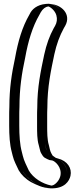

<svg xmlns="http://www.w3.org/2000/svg" viewBox="-20 -820 435 1046"><path d="M218 -796C287 -817 353 -743 314 -675L307 -663C285 -622 268 -576 256 -522C237 -432 218 -345 218 -234C217 -217 217 -200 217 -185V-136C217 -99 217 -59 226 -32C229 -21 231 -12 233 -3C233 1 238 10 239 12C242 18 245 23 248 28C248 29 248 29 249 29L267 38C268 39 268 39 269 39L279 41C318 49 354 90 344 139C336 178 295 214 246 205L236 203C213 198 191 187 171 177C143 162 118 138 103 112C91 86 76 62 69 30L64 10C53 -31 50 -83 50 -136V-185C50 -202 50 -219 51 -237C51 -340 64 -423 82 -506C98 -597 122 -678 161 -744L168 -757C179 -776 196 -789 218 -796ZM258 51 234 34C232 30 229 26 226 20C219 9 216 -10 212 -28C202 -58 202 -100 202 -136V-185C202 -200 202 -217 203 -234C203 -346 222 -435 241 -525C253 -581 271 -627 294 -670L301 -682C333 -738 279 -799 223 -782C204 -776 191 -767 181 -750L174 -737C136 -672 113 -593 97 -503C79 -420 66 -339 66 -237C65 -219 65 -202 65 -185V-136C65 -84 69 -33 79 6L84 27C90 56 104 78 116 105C141 147 193 179 249 190C289 197 322 168 329 136C337 96 308 63 276 56ZM258 51 276 56C308 63 337 96 329 136C322 168 289 197 249 190C193 179 141 147 116 105C104 78 90 56 84 27L79 6C69 -33 65 -84 65 -136V-185C65 -202 65 -219 66 -237C66 -339 79 -420 97 -503C113 -593 136 -672 174 -737L181 -750C191 -767 204 -776 223 -782C279 -799 333 -738 301 -682L294 -670C271 -627 253 -581 241 -525C222 -435 203 -346 203 -234C202 -217 202 -200 202 -185V-136C202 -100 202 -58 212 -28C215 -17 216 -9 218 -1C220 16 228 24 234 34ZM265 37 245 23C243 19 242 17 239 12C232 0 230 -14 226 -31C219 -59 217 -98 217 -136V-185C217 -200 217 -217 218 -234C218 -345 237 -432 256 -522C268 -576 285 -622 307 -663L314 -675C355 -747 283 -815 218 -796C196 -789 180 -777 168 -757L161 -744C122 -678 98 -597 82 -506C64 -423 51 -340 51 -237C50 -219 50 -202 50 -185V-136C50 -83 53 -31 64 10L69 30C76 62 91 86 103 112C131 158 184 193 246 205C295 214 336 180 344 140C354 91 318 50 280 41ZM250 52 264 54C279 57 319 91 309 138C306 150 300 162 292 171C274 192 260 191 260 191C210 181 161 150 137 109C125 82 111 58 104 28L99 8C88 -32 85 -83 85 -136V-185C85 -202 85 -219 86 -237C86 -339 99 -422 117 -505C133 -595 157 -675 195 -740L202 -753C213 -772 228 -783 243 -785C251 -784 279 -765 287 -737C293 -716 290 -697 280 -679L273 -667C250 -625 233 -578 221 -523C202 -433 183 -346 183 -234C182 -217 182 -200 182 -185V-136C182 -99 182 -59 191 -30C194 -19 196 -10 198 -2C200 11 209 22 213 29C213 30 222 39 223 39L238 47C239 47 249 52 250 52ZM284 40 267 28C265 24 263 21 260 16C253 4 250 -13 246 -30C237 -59 237 -99 237 -136V-185C237 -200 237 -217 238 -234C238 -346 257 -434 276 -524C288 -579 305 -625 328 -667L335 -679C370 -741 317 -798 245 -799C197 -800 163 -779 147 -753L140 -740C101 -673 78 -594 62 -504C44 -421 31 -339 31 -237C30 -219 30 -202 30 -185V-136C30 -83 33 -32 44 8L49 28C56 58 70 81 82 108C96 132 120 156 151 173C179 187 211 204 255 206C333 209 358 165 364 138C373 97 348 56 294 43Z"/></svg>

Font: Blanket
Style: Black
Weight: 900
Foundry: Cannot Into Space Fonts
Version: Version 0.9